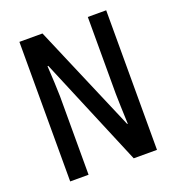

<svg xmlns="http://www.w3.org/2000/svg" viewBox="-130 -818 847 923"><g transform="rotate(-20 293.5 -357.0)"><path d="M516 0V-714H422V-321C423 -279 424 -235 427 -166H424L190 -714H72V0H166V-402C165 -445 163 -492 159 -558H163L397 0Z"/></g></svg>

Font: Noto Sans Gujarati ExtraCondensed Medium
Style: Regular
Weight: 500
Width: 2
Designer: Jelle Bosma - Monotype Design Team, Universal Thirst
Foundry: Monotype Imaging Inc.
Version: Version 2.106